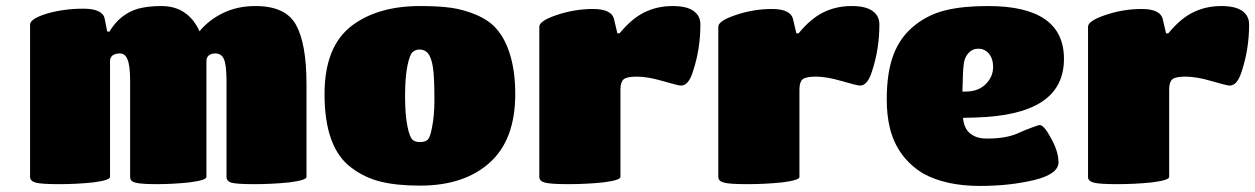

<svg xmlns="http://www.w3.org/2000/svg" viewBox="-20 -609 4177 639"><path d="M698.2 -431.2Q667 -431.2 667 -404.8V-20Q667 -9.3 610.8 -2Q555.2 3.9 500 3.9Q464.4 3.9 445.3 1.5Q426.3 -1 419.7 -5.9Q413.1 -10.7 413.1 -20V-336.9Q413.1 -393.6 403.8 -412.1Q397 -429.7 380.9 -431.2Q346.2 -431.2 346.2 -404.8V-20Q346.2 -9.3 291 -2Q236.8 3.9 175.8 3.9Q118.2 3.9 99.1 -1.2Q80.1 -6.3 80.1 -20V-526.9Q80.1 -546.9 137.2 -564Q193.4 -580.1 256.8 -580.1Q320.8 -580.1 328.1 -547.9L336.9 -503.9H344.2Q379.9 -563 439.9 -580.1Q472.7 -588.9 517.1 -588.9Q605.5 -588.9 644 -504.9Q675.3 -543 722.9 -565.9Q770.5 -588.9 830.1 -588.9Q930.2 -588.9 964.8 -526.9Q1000 -463.9 1000 -330.1V-20Q1000 -9.3 942.9 -2Q885.7 3.9 826.2 3.9Q768.6 3.9 750 -1Q733.9 -6.3 733.9 -20V-336.9Q733.9 -394.5 725.1 -412.1Q718.3 -429.7 698.2 -431.2Z M1377.9 8.8Q1300.8 8.8 1247.3 -4.4Q1193.8 -17.6 1150.9 -49.8Q1060.1 -115.2 1060.1 -295.9Q1060.1 -456.1 1152.8 -524.9Q1239.3 -588.9 1377.9 -588.9Q1440.9 -588.9 1481.9 -583Q1522.9 -577.1 1564 -560.1Q1609.9 -540.5 1633.8 -511.2Q1662.1 -479 1678.5 -423.8Q1694.8 -368.7 1694.8 -295.9Q1694.8 -143.1 1608.9 -66.9Q1523.9 8.8 1377.9 8.8ZM1404.8 -431.2Q1394 -443.4 1378.7 -444.1Q1363.3 -444.8 1354 -436Q1343.8 -428.7 1335.9 -389.9Q1328.1 -351.1 1328.1 -289.1Q1328.1 -227.1 1335.9 -188.7Q1343.8 -150.4 1354 -143.1Q1362.3 -136.2 1377.9 -136.2Q1395.5 -136.2 1403.8 -144.5Q1412.1 -152.8 1418 -186Q1425.8 -224.1 1425.8 -275.9Q1425.8 -353 1420.9 -384.8Q1416 -416.5 1404.8 -431.2Z M2044.9 -311V-20Q2044.9 -9.3 1987.8 -2Q1932.1 3.9 1870.6 3.9Q1813 3.9 1793.9 -1.2Q1774.9 -6.3 1774.9 -20V-520Q1774.9 -539.6 1833 -559.1Q1892.1 -579.1 1953.6 -579.1Q2016.6 -579.1 2023.9 -543.9L2034.7 -498H2042Q2082.5 -547.4 2125 -568.1Q2167.5 -588.9 2218.8 -588.9Q2265.6 -588.9 2288.3 -572.5Q2311 -556.2 2311 -527.8Q2311 -446.3 2286.6 -372.1Q2272 -324.2 2246.6 -324.2Q2236.8 -324.2 2187 -338.9Q2135.7 -354 2099.6 -354Q2065.4 -354 2055.2 -344.7Q2044.9 -335.4 2044.9 -311Z M2640.6 -311V-20Q2640.6 -9.3 2583.5 -2Q2527.8 3.9 2466.3 3.9Q2408.7 3.9 2389.6 -1.2Q2370.6 -6.3 2370.6 -20V-520Q2370.6 -539.6 2428.7 -559.1Q2487.8 -579.1 2549.3 -579.1Q2612.3 -579.1 2619.6 -543.9L2630.4 -498H2637.7Q2678.2 -547.4 2720.7 -568.1Q2763.2 -588.9 2814.5 -588.9Q2861.3 -588.9 2884 -572.5Q2906.7 -556.2 2906.7 -527.8Q2906.7 -446.3 2882.3 -372.1Q2867.7 -324.2 2842.3 -324.2Q2832.5 -324.2 2782.7 -338.9Q2731.4 -354 2695.3 -354Q2661.1 -354 2650.9 -344.7Q2640.6 -335.4 2640.6 -311Z M3285.2 -386.2Q3285.2 -414.1 3270.8 -430.9Q3256.3 -447.8 3233.9 -446.8Q3216.8 -446.3 3204.8 -434.1Q3192.9 -421.9 3189 -404.8Q3185.1 -386.7 3184.1 -339.8L3183.1 -304.2H3192.9Q3235.8 -304.2 3260.5 -328.9Q3285.2 -353.5 3285.2 -386.2ZM3224.1 -217.8 3185.1 -216.8Q3188 -181.2 3209.7 -164.1Q3231.4 -147 3267.1 -147.9Q3331.1 -147.9 3371.1 -167Q3389.2 -175.3 3413.1 -184.1Q3437 -192.9 3439.9 -192.9Q3455.1 -192.9 3479 -147Q3502.9 -104 3502.9 -67.9Q3501.5 -29.3 3421.9 -9.8Q3340.3 9.8 3241.2 9.8Q3126.5 9.8 3051.3 -32.2Q2964.4 -85.9 2940.9 -186Q2931.2 -227.1 2931.2 -277.8Q2931.2 -368.7 2954.1 -428.2Q2977.1 -487.8 3025.9 -525.9Q3070.3 -561 3127.7 -575Q3185.1 -588.9 3268.1 -588.9Q3521 -588.9 3521 -413.1Q3521 -318.4 3447 -270Q3373 -221.7 3224.1 -217.8Z M3871.1 -311V-20Q3871.1 -9.3 3814 -2Q3758.3 3.9 3696.8 3.9Q3639.2 3.9 3620.1 -1.2Q3601.1 -6.3 3601.1 -20V-520Q3601.1 -539.6 3659.2 -559.1Q3718.3 -579.1 3779.8 -579.1Q3842.8 -579.1 3850.1 -543.9L3860.8 -498H3868.2Q3908.7 -547.4 3951.2 -568.1Q3993.7 -588.9 4044.9 -588.9Q4091.8 -588.9 4114.5 -572.5Q4137.2 -556.2 4137.2 -527.8Q4137.2 -446.3 4112.8 -372.1Q4098.1 -324.2 4072.8 -324.2Q4063 -324.2 4013.2 -338.9Q3961.9 -354 3925.8 -354Q3891.6 -354 3881.3 -344.7Q3871.1 -335.4 3871.1 -311Z"/></svg>

Font: GGS TheRock Black
Style: Regular
Weight: 900
Designer: Rodrigo Fuenzalida (2012); Goodgame Studios (2014)
Foundry: Rodrigo Fuenzalida,2012;  GGS,2014
Version: Version 1.002 | FøM Mod